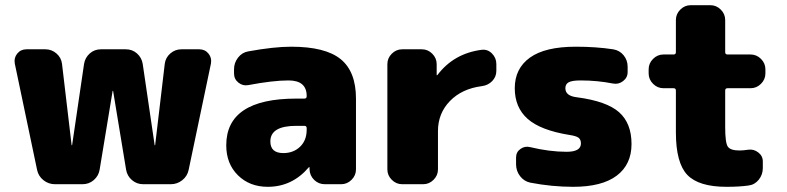

<svg xmlns="http://www.w3.org/2000/svg" viewBox="-20 -710 3033 740"><path d="M748 -520Q770 -520 783.5 -503.5Q797 -487 793 -465L707 -55Q702 -31 682.5 -15.5Q663 0 638 0H532Q507 0 488.5 -16Q470 -32 466 -56L416 -359Q416 -360 415 -360Q414 -360 414 -359L364 -56Q360 -32 341.5 -16Q323 0 298 0H192Q167 0 147.5 -15.5Q128 -31 123 -55L37 -465Q33 -487 46.5 -503.5Q60 -520 82 -520H155Q179 -520 197.5 -504Q216 -488 219 -464L256 -151Q256 -150 257 -150Q258 -150 258 -151L304 -464Q308 -488 326 -504Q344 -520 369 -520H465Q490 -520 508 -504Q526 -488 530 -464L576 -151Q576 -150 577 -150Q578 -150 578 -151L615 -464Q618 -488 636.5 -504Q655 -520 679 -520Z M1162 -210V-216Q1162 -225 1153 -225H1122Q1022 -225 1022 -165Q1022 -120 1072 -120Q1111 -120 1136.5 -144.5Q1162 -169 1162 -210ZM1102 -530Q1234 -530 1293 -482Q1352 -434 1352 -330V-57Q1352 -34 1335 -17Q1318 0 1295 0H1232Q1208 0 1191 -16.5Q1174 -33 1173 -57V-65Q1173 -66 1172 -66Q1171 -66 1170 -65Q1106 10 1012 10Q942 10 897 -34.5Q852 -79 852 -150Q852 -330 1122 -330H1153Q1162 -330 1162 -339V-340Q1162 -400 1092 -400Q1032 -400 937 -382Q916 -378 899 -391.5Q882 -405 882 -427V-443Q882 -468 897.5 -488Q913 -508 937 -512Q1036 -530 1102 -530Z M1836 -518Q1859 -521 1876 -504Q1893 -487 1893 -463V-437Q1893 -414 1877 -397.5Q1861 -381 1837 -378Q1760 -368 1714 -320.5Q1668 -273 1668 -205V-57Q1668 -34 1651 -17Q1634 0 1611 0H1530Q1507 0 1490 -17Q1473 -34 1473 -57V-463Q1473 -486 1490 -503Q1507 -520 1530 -520H1606Q1629 -520 1646 -503Q1663 -486 1663 -463V-421Q1663 -420 1664 -420Q1665 -420 1666 -421Q1729 -504 1836 -518Z M2204 -335Q2318 -320 2366 -277.5Q2414 -235 2414 -155Q2414 -76 2357 -33Q2300 10 2189 10Q2107 10 2024 -6Q2000 -11 1984.5 -31Q1969 -51 1969 -77V-103Q1969 -124 1986 -136Q2003 -148 2023 -143Q2098 -125 2164 -125Q2219 -125 2219 -157Q2219 -172 2210 -179Q2201 -186 2174 -190Q2063 -208 2013.5 -252Q1964 -296 1964 -370Q1964 -446 2022.5 -488Q2081 -530 2199 -530Q2277 -530 2343 -520Q2368 -516 2383.5 -497Q2399 -478 2399 -453V-432Q2399 -411 2381.5 -397.5Q2364 -384 2343 -388Q2282 -400 2218 -400Q2185 -400 2172 -393Q2159 -386 2159 -370Q2159 -340 2204 -335Z M2873 -500Q2896 -500 2913 -483Q2930 -466 2930 -443V-427Q2930 -404 2913 -387Q2896 -370 2873 -370H2784Q2775 -370 2775 -361V-220Q2775 -160 2785 -145Q2795 -130 2830 -130Q2844 -130 2864 -133Q2885 -136 2902.5 -122.5Q2920 -109 2920 -88V-62Q2920 -37 2904.5 -17.5Q2889 2 2865 5Q2830 10 2780 10Q2673 10 2629 -36Q2585 -82 2585 -200V-361Q2585 -370 2576 -370H2537Q2514 -370 2497 -387Q2480 -404 2480 -427V-443Q2480 -466 2497 -483Q2514 -500 2537 -500H2576Q2585 -500 2585 -509V-633Q2585 -656 2602 -673Q2619 -690 2642 -690H2718Q2741 -690 2758 -673Q2775 -656 2775 -633V-509Q2775 -500 2784 -500Z"/></svg>

Font: Rounded Mplus 1c Black
Style: Regular
Weight: 900
Version: Version 1.059.20150529